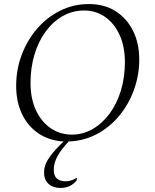

<svg xmlns="http://www.w3.org/2000/svg" viewBox="-20 -690 769 950"><path d="M279 240Q242 240 220 219.5Q198 199 198 163Q198 125 225.5 87Q253 49 295 10Q224 6 171 -29.5Q118 -65 89 -125.5Q60 -186 60 -265Q60 -346 87.5 -419Q115 -492 164 -548.5Q213 -605 278.5 -637.5Q344 -670 420 -670Q496 -670 551.5 -635Q607 -600 638 -538Q669 -476 669 -395Q669 -319 643.5 -247.5Q618 -176 571.5 -119Q525 -62 461 -27.5Q397 7 320 10Q283 49 264.5 82.5Q246 116 246 151Q246 180 261.5 193.5Q277 207 305 207Q317 207 331 203Q345 199 358 191H361L359 203Q346 220 325.5 230Q305 240 279 240ZM336 -24Q391 -24 438.5 -51.5Q486 -79 522 -127.5Q558 -176 578 -241.5Q598 -307 598 -383Q598 -459 572 -516.5Q546 -574 500.5 -606Q455 -638 396 -638Q339 -638 290.5 -610.5Q242 -583 206 -534Q170 -485 150.5 -420Q131 -355 131 -279Q131 -204 157 -146.5Q183 -89 229.5 -56.5Q276 -24 336 -24Z"/></svg>

Font: Spectral SC Light
Style: Italic
Weight: 300
Italic angle: -10°
Designer: Jean-Baptiste Levee
Foundry: Production Type
Version: Version 2.001